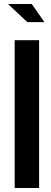

<svg xmlns="http://www.w3.org/2000/svg" viewBox="-20 -935 252 955"><path d="M53 0H174.5V-735H53ZM116 -825H201L138 -915H20Z"/></svg>

Font: League Gothic SemiExpanded
Style: Regular
Weight: 400
Width: 6
Designer: The League of Moveable Type
Version: Version 1.600; ttfautohint (v1.8.3)